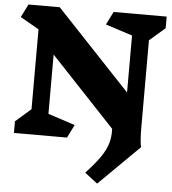

<svg xmlns="http://www.w3.org/2000/svg" viewBox="-66 -846 1045 1168"><g transform="rotate(5 457.0 -261.5)"><path d="M809 -100Q809 -60 811.5 -26.5Q814 7 818 19L571 263L493 203Q551 141 581.5 96Q612 51 623.5 11Q635 -29 633 -77L239 -496V-134L404 -80L364 0H40V-71L134 -153V-641L20 -706L60 -786H251L704 -305V-653L540 -706L580 -786H904V-715L809 -633Z"/></g></svg>

Font: Inknut Antiqua Black
Style: Regular
Weight: 900
Designer: Claus Eggers Sørensen
Foundry: Claus Eggers Sørensen
Version: Version 1.003; ttfautohint (v1.8.2) -l 8 -r 50 -G 200 -x 14 